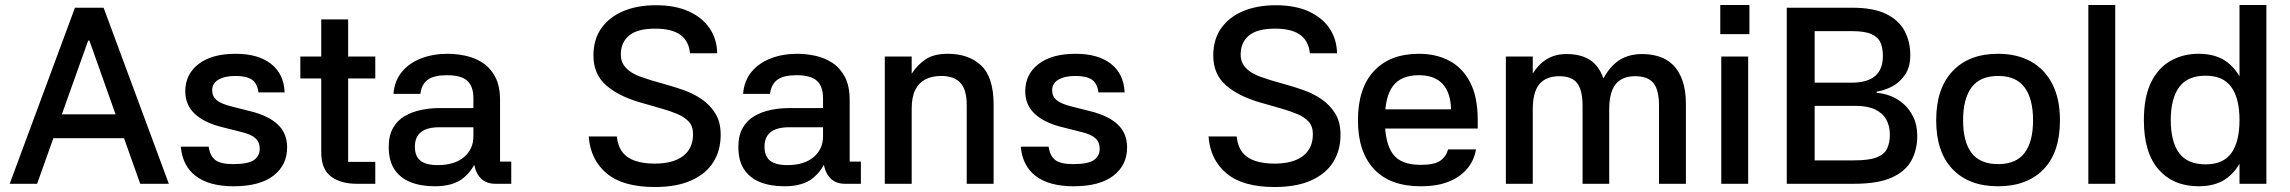

<svg xmlns="http://www.w3.org/2000/svg" viewBox="-20 -738 9194 771"><path d="M339 -575H334L129 0H19L281 -707H396L658 0H543ZM522 -183H154V-279H522Z M1018 -367Q1013 -404 991 -418.5Q969 -433 926 -433Q882 -433 857 -418Q832 -403 832 -376Q832 -351 850 -336Q868 -321 908 -311L983 -292Q1057 -274 1095 -238.5Q1133 -203 1133 -146Q1133 -75 1078 -32.5Q1023 10 918 10Q821 10 767 -30.5Q713 -71 706 -149H818Q823 -112 844.5 -95.5Q866 -79 916 -79Q977 -79 1000 -95.5Q1023 -112 1023 -141Q1023 -167 1005.5 -183Q988 -199 949 -208L874 -227Q800 -245 762 -281Q724 -317 724 -371Q724 -440 777.5 -481Q831 -522 926 -522Q1017 -522 1068.5 -481.5Q1120 -441 1123 -367Z M1487 -423H1378V-88H1487V0H1412Q1349 0 1309.5 -29Q1270 -58 1270 -127V-423H1186V-511H1270V-660H1378V-511H1487Z M2033 0H1969Q1927 0 1904.5 -29Q1882 -58 1881 -111L1898 -108Q1881 -56 1840.5 -23Q1800 10 1726 10Q1669 10 1627.5 -7Q1586 -24 1563.5 -58.5Q1541 -93 1541 -148Q1541 -194 1558.5 -224.5Q1576 -255 1605.5 -272Q1635 -289 1671 -296.5Q1707 -304 1744 -304H1881V-344Q1881 -391 1856.5 -413.5Q1832 -436 1775 -436Q1723 -436 1698 -418Q1673 -400 1668 -361H1560Q1564 -413 1593.5 -449Q1623 -485 1671 -503.5Q1719 -522 1778 -522Q1813 -522 1850 -514Q1887 -506 1918 -486Q1949 -466 1968.5 -429.5Q1988 -393 1988 -336V-89H2033ZM1646 -149Q1646 -111 1668 -93Q1690 -75 1738 -75Q1805 -75 1843 -107Q1881 -139 1881 -191V-227H1745Q1695 -227 1670.5 -207.5Q1646 -188 1646 -149Z M2751 -524Q2746 -574 2711.5 -598.5Q2677 -623 2611 -623Q2540 -623 2506.5 -595.5Q2473 -568 2473 -519Q2473 -493 2485.5 -475.5Q2498 -458 2517 -446.5Q2536 -435 2557.5 -428Q2579 -421 2597 -415L2663 -396Q2692 -388 2728.5 -375Q2765 -362 2798 -339.5Q2831 -317 2852.5 -282.5Q2874 -248 2874 -197Q2874 -134 2844.5 -87Q2815 -40 2756 -13.5Q2697 13 2609 13Q2482 13 2416.5 -41.5Q2351 -96 2344 -190H2457Q2461 -151 2479.5 -127Q2498 -103 2531 -92Q2564 -81 2609 -81Q2683 -81 2723 -111.5Q2763 -142 2763 -199Q2763 -231 2746 -249.5Q2729 -268 2700.5 -280Q2672 -292 2637 -302L2553 -326Q2465 -351 2414 -395.5Q2363 -440 2363 -515Q2363 -580 2395 -625Q2427 -670 2483.5 -693.5Q2540 -717 2614 -717Q2691 -717 2745.5 -692.5Q2800 -668 2829.5 -624.5Q2859 -581 2860 -524Z M3437 0H3373Q3331 0 3308.5 -29Q3286 -58 3285 -111L3302 -108Q3285 -56 3244.5 -23Q3204 10 3130 10Q3073 10 3031.5 -7Q2990 -24 2967.5 -58.5Q2945 -93 2945 -148Q2945 -194 2962.5 -224.5Q2980 -255 3009.5 -272Q3039 -289 3075 -296.5Q3111 -304 3148 -304H3285V-344Q3285 -391 3260.5 -413.5Q3236 -436 3179 -436Q3127 -436 3102 -418Q3077 -400 3072 -361H2964Q2968 -413 2997.5 -449Q3027 -485 3075 -503.5Q3123 -522 3182 -522Q3217 -522 3254 -514Q3291 -506 3322 -486Q3353 -466 3372.5 -429.5Q3392 -393 3392 -336V-89H3437ZM3050 -149Q3050 -111 3072 -93Q3094 -75 3142 -75Q3209 -75 3247 -107Q3285 -139 3285 -191V-227H3149Q3099 -227 3074.5 -207.5Q3050 -188 3050 -149Z M3641 0H3533V-511H3641V-442Q3665 -479 3698 -500.5Q3731 -522 3786 -522Q3870 -522 3920 -475Q3970 -428 3970 -317V0H3862V-316Q3862 -378 3836.5 -405.5Q3811 -433 3760 -433Q3722 -433 3695.5 -419Q3669 -405 3655 -376.5Q3641 -348 3641 -301Z M4391 -367Q4386 -404 4364 -418.5Q4342 -433 4299 -433Q4255 -433 4230 -418Q4205 -403 4205 -376Q4205 -351 4223 -336Q4241 -321 4281 -311L4356 -292Q4430 -274 4468 -238.5Q4506 -203 4506 -146Q4506 -75 4451 -32.5Q4396 10 4291 10Q4194 10 4140 -30.5Q4086 -71 4079 -149H4191Q4196 -112 4217.5 -95.5Q4239 -79 4289 -79Q4350 -79 4373 -95.5Q4396 -112 4396 -141Q4396 -167 4378.5 -183Q4361 -199 4322 -208L4247 -227Q4173 -245 4135 -281Q4097 -317 4097 -371Q4097 -440 4150.5 -481Q4204 -522 4299 -522Q4390 -522 4441.5 -481.5Q4493 -441 4496 -367Z M5240 -524Q5235 -574 5200.5 -598.5Q5166 -623 5100 -623Q5029 -623 4995.5 -595.5Q4962 -568 4962 -519Q4962 -493 4974.5 -475.5Q4987 -458 5006 -446.5Q5025 -435 5046.5 -428Q5068 -421 5086 -415L5152 -396Q5181 -388 5217.5 -375Q5254 -362 5287 -339.5Q5320 -317 5341.5 -282.5Q5363 -248 5363 -197Q5363 -134 5333.5 -87Q5304 -40 5245 -13.5Q5186 13 5098 13Q4971 13 4905.5 -41.5Q4840 -96 4833 -190H4946Q4950 -151 4968.5 -127Q4987 -103 5020 -92Q5053 -81 5098 -81Q5172 -81 5212 -111.5Q5252 -142 5252 -199Q5252 -231 5235 -249.5Q5218 -268 5189.5 -280Q5161 -292 5126 -302L5042 -326Q4954 -351 4903 -395.5Q4852 -440 4852 -515Q4852 -580 4884 -625Q4916 -670 4972.5 -693.5Q5029 -717 5103 -717Q5180 -717 5234.5 -692.5Q5289 -668 5318.5 -624.5Q5348 -581 5349 -524Z M5492 -299H5807Q5805 -367 5772.5 -401.5Q5740 -436 5678 -436Q5606 -436 5573.5 -392.5Q5541 -349 5541 -257Q5541 -164 5573 -120Q5605 -76 5685 -76Q5740 -76 5763.5 -92.5Q5787 -109 5795 -138H5907Q5900 -95 5872.5 -61.5Q5845 -28 5798.5 -9Q5752 10 5685 10Q5562 10 5497.5 -59Q5433 -128 5433 -255Q5433 -384 5497.5 -453Q5562 -522 5678 -522Q5747 -522 5800 -494Q5853 -466 5883.5 -407.5Q5914 -349 5914 -256V-222H5491Z M6027 -511H6135V-443Q6161 -483 6194 -502Q6227 -521 6270 -521Q6327 -521 6363.5 -498Q6400 -475 6418 -425H6420Q6446 -473 6483.5 -497Q6521 -521 6575 -521Q6610 -521 6642 -511Q6674 -501 6698 -477.5Q6722 -454 6736 -415Q6750 -376 6750 -318V0H6642V-313Q6642 -377 6619.5 -404.5Q6597 -432 6546 -432Q6494 -432 6468 -400Q6442 -368 6442 -298V0H6335V-313Q6335 -356 6325 -382.5Q6315 -409 6294.5 -420.5Q6274 -432 6242 -432Q6188 -432 6161.5 -400Q6135 -368 6135 -298V0H6027Z M7000 -511V0H6892V-511ZM6888 -718H7005V-601H6888Z M7155 -707H7418Q7503 -707 7554 -682Q7605 -657 7628 -614Q7651 -571 7651 -516Q7651 -469 7630 -438Q7609 -407 7578.5 -391Q7548 -375 7516 -370V-365Q7541 -364 7569.5 -353.5Q7598 -343 7622.5 -322Q7647 -301 7663 -268.5Q7679 -236 7679 -192Q7679 -137 7655.5 -93.5Q7632 -50 7576.5 -25Q7521 0 7426 0H7155ZM7425 -94Q7485 -94 7516 -106Q7547 -118 7558 -141.5Q7569 -165 7569 -197Q7569 -232 7554.5 -258Q7540 -284 7509.5 -298.5Q7479 -313 7430 -313H7267V-94ZM7414 -406Q7478 -406 7509.5 -432.5Q7541 -459 7541 -514Q7541 -544 7531.5 -566.5Q7522 -589 7495 -601Q7468 -613 7417 -613H7267V-406Z M8003 10Q7887 10 7821 -58.5Q7755 -127 7755 -255Q7755 -383 7821 -452.5Q7887 -522 8003 -522Q8080 -522 8135.5 -491Q8191 -460 8221.5 -400.5Q8252 -341 8252 -255Q8252 -126 8186 -58Q8120 10 8003 10ZM8004 -79Q8076 -79 8110 -124Q8144 -169 8144 -255Q8144 -341 8110 -387Q8076 -433 8004 -433Q7931 -433 7897 -387Q7863 -341 7863 -255Q7863 -169 7897 -124Q7931 -79 8004 -79Z M8474 0H8366V-718H8474Z M8973 -718H9081V0H8973ZM8809 10Q8708 10 8648.5 -57Q8589 -124 8589 -255Q8589 -347 8617 -405.5Q8645 -464 8695 -493Q8745 -522 8809 -522Q8881 -522 8925.5 -487Q8970 -452 8990.5 -392Q9011 -332 9011 -255Q9011 -179 8990.5 -119.5Q8970 -60 8925.5 -25Q8881 10 8809 10ZM8837 -78Q8908 -78 8940.5 -123.5Q8973 -169 8973 -256Q8973 -342 8940.5 -388Q8908 -434 8837 -434Q8764 -434 8730.5 -388Q8697 -342 8697 -256Q8697 -169 8730.5 -123.5Q8764 -78 8837 -78Z"/></svg>

Font: Asta Sans SemiBold
Style: Regular
Weight: 600
Designer: 42dot
Version: Version 1.000